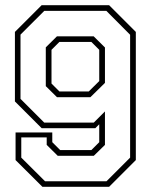

<svg xmlns="http://www.w3.org/2000/svg" viewBox="-20 -720 581 740"><path d="M400.5 -700 503.5 -597V-103L400.5 0H143.5L40 -103V-209.5H181.5V-172L212 -141.5H332L362.5 -172V-241L347.5 -226H140.5L37.5 -329V-597L140.5 -700ZM341 -580 384.5 -537V-400.5L328.5 -345.5H199.5L156.5 -388V-537.5L199.5 -580ZM332 -558.5H209L178.5 -528V-398L209 -367.5H322L362.5 -407.5V-528ZM390 -678H150.5L59 -586.5V-339L150.5 -247.5H341.5L384.5 -290.5V-161.5L341.5 -119.5H202.5L160 -161.5V-190.5H62V-112.5L153.5 -21.5H390.5L481.5 -112.5V-586Z"/></svg>

Font: Tourney Thin ExtraLight
Style: Regular
Weight: 250
Version: Version 1.015